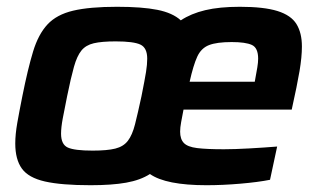

<svg xmlns="http://www.w3.org/2000/svg" viewBox="-20 -538 953 566"><path d="M247 8Q161 8 112.5 -3Q64 -14 44.5 -41Q25 -68 25 -115Q25 -142 31 -176Q37 -210 46 -255Q62 -335 77.5 -386Q93 -437 120 -466Q147 -495 195.5 -506.5Q244 -518 325 -518Q399 -518 444 -509Q489 -500 513 -478Q543 -498 585 -508Q627 -518 687 -518Q758 -518 798 -505.5Q838 -493 854 -467Q870 -441 870 -401Q870 -370 863 -328.5Q856 -287 840 -215H521Q517 -194 514 -178Q511 -162 511 -150Q511 -128 522 -116.5Q533 -105 561 -101.5Q589 -98 640 -98Q671 -98 715.5 -100.5Q760 -103 797 -106L776 -8Q741 -1 688.5 3.5Q636 8 589 8Q469 8 422 -25Q394 -7 352 0.5Q310 8 247 8ZM253 -94Q296 -94 320 -100Q344 -106 357 -123Q370 -140 378 -171.5Q386 -203 397 -254Q407 -304 410.5 -326Q414 -348 414 -365Q414 -397 394 -406.5Q374 -416 321 -416Q280 -416 256.5 -410.5Q233 -405 220 -389Q207 -373 198 -341Q189 -309 178 -255Q170 -216 165 -189Q160 -162 160 -144Q160 -112 180 -103Q200 -94 253 -94ZM539 -297H731Q736 -324 738.5 -339Q741 -354 741 -365Q741 -397 722.5 -405.5Q704 -414 663 -414Q619 -414 596 -405Q573 -396 561.5 -371Q550 -346 539 -297Z"/></svg>

Font: Saira SemiBold
Style: Italic
Weight: 600
Italic angle: -12°
Designer: Hector Gatti with collaboration of the Omnibus-Type team
Foundry: Omnibus-Type
Version: Version 1.100; ttfautohint (v1.8.3)